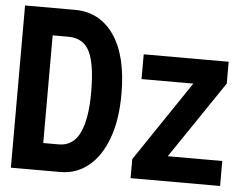

<svg xmlns="http://www.w3.org/2000/svg" viewBox="-51 -778 1102 842"><g transform="rotate(5 500.0 -357.0)"><path d="M26 0V-714H245Q355 -714 418 -623Q481 -532 481 -364Q481 -250 451 -168.5Q421 -87 367.5 -43.5Q314 0 244 0ZM226 -120Q290 -120 319 -182Q348 -244 348 -359Q348 -485 320.5 -539.5Q293 -594 227 -594H158V-120ZM553 0V-84L791 -437H563V-546H937V-450L707 -110H947V0Z"/></g></svg>

Font: Noto Sans Mono ExtraCondensed
Style: Bold
Weight: 700
Width: 2
Designer: Monotype Design Team
Foundry: Monotype Imaging Inc.
Version: Version 2.014